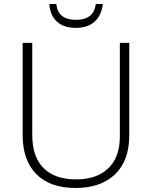

<svg xmlns="http://www.w3.org/2000/svg" viewBox="-20 -928 758 958"><path d="M625 -252Q625 -126 553.5 -58Q482 10 357 10Q230 10 161.5 -59Q93 -128 93 -254V-714H141V-254Q141 -145 197.5 -89Q254 -33 360 -33Q463 -33 520.5 -88.5Q578 -144 578 -247V-714H625ZM493 -908Q487 -852 452.5 -820.5Q418 -789 358 -789Q298 -789 264 -820Q230 -851 226 -908H261Q269 -829 359 -829Q448 -829 458 -908Z"/></svg>

Font: Noto Kufi Arabic ExtraLight
Style: Regular
Weight: 200
Designer: Monotype Design Team, David Williams, Khaled Hosny
Foundry: Google LLC
Version: Version 2.109; ttfautohint (v1.8.4.7-5d5b)